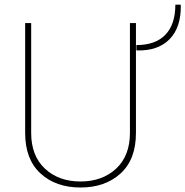

<svg xmlns="http://www.w3.org/2000/svg" viewBox="-20 -812 813 842"><path d="M576.2 -710.9V-229Q576.2 -112.8 508.8 -51.3Q441.4 10.3 333 10.3Q224.6 10.3 157.5 -51.5Q90.3 -113.3 90.3 -229V-710.9H116.7V-229Q116.7 -128.9 177 -72.5Q237.3 -16.1 333 -16.1Q428.7 -16.1 489.3 -72.5Q549.8 -128.9 549.8 -229V-710.9ZM578.1 -614.3Q661.6 -614.3 705.3 -659.7Q749 -705.1 749 -791.5H771.5L772.9 -788.6Q774.4 -691.9 723.6 -640.1Q672.9 -588.4 581.1 -590.8L578.1 -591.8Z"/></svg>

Font: Roboto-Thin
Style: Regular
Weight: 250
Designer: Google
Version: Version 1.100141; 2013; ttfautohint (v0.94.14-c901) -l 8 -r 